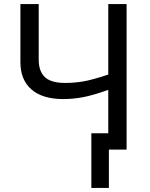

<svg xmlns="http://www.w3.org/2000/svg" viewBox="-20 -734 738 942"><path d="M601.1 0H514.2V188H428.2V-80.1H511.2V-293Q438.5 -267.1 389.6 -257.6Q340.8 -248 290 -248Q188.5 -248 134.3 -295.2Q80.1 -342.3 80.1 -429.2V-713.9H169.9V-441.9Q169.9 -384.3 200.2 -355.7Q230.5 -327.1 298.8 -327.1Q345.2 -327.1 388.4 -334.5Q431.6 -341.8 511.2 -368.2V-713.9H601.1Z"/></svg>

Font: NotoSans
Style: Regular
Weight: 400
Designer: Monotype Design team
Foundry: Monotype Imaging Inc.
Version: Version 1.04; ttfautohint (v1.4.1)